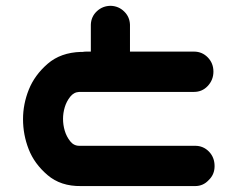

<svg xmlns="http://www.w3.org/2000/svg" viewBox="-20 -629 790 647"><path d="M699.2 -387.7Q699.2 -359.4 679.7 -338.9Q661.1 -319.3 633.8 -319.3H247.1Q228.5 -318.4 216.3 -302.7Q204.1 -287.1 198.2 -267.6Q192.4 -248 192.4 -228.5Q192.4 -208 198.2 -188.5Q204.1 -168.9 216.3 -153.3Q228.5 -137.7 247.1 -137.7H637.7Q665 -137.7 684.1 -118.2Q703.1 -98.6 703.1 -69.3Q703.1 -41 683.6 -22.5Q665 -2 637.7 -2H252.9Q184.6 -1 140.1 -39.1Q95.7 -77.1 76.7 -126Q57.6 -174.8 57.6 -227.5Q57.6 -278.3 77.1 -327.1Q96.7 -376 140.6 -414.1Q184.6 -452.1 252.9 -454.1H258.8Q264.6 -455.1 270.5 -455.1H286.1V-545.9Q287.1 -573.2 306.6 -591.3Q326.2 -609.4 353.5 -609.4Q379.9 -608.4 398.4 -590.3Q417 -572.3 418 -545.9V-455.1H633.8Q661.1 -455.1 680.2 -435.5Q699.2 -416 699.2 -387.7Z"/></svg>

Font: Nico Moji
Style: Regular
Weight: 400
Version: Version 1.02